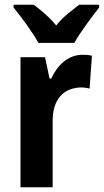

<svg xmlns="http://www.w3.org/2000/svg" viewBox="-20 -786 436 806"><path d="M141 -606H292C315 -648 365 -715 396 -754V-766H312C284 -743 246 -718 216 -679C186 -716 148 -746 122 -766H37V-754C69 -716 120 -646 141 -606ZM326 -556C264 -556 219 -509 195 -456H188L169 -546H66V0H201V-279C201 -369 247 -419 324 -419C330 -419 348 -417 356 -414L366 -552C351 -556 336 -556 326 -556Z"/></svg>

Font: Noto Sans Gujarati UI Condensed
Style: Bold
Weight: 700
Width: 3
Designer: Jelle Bosma - Monotype Design Team, Universal Thirst
Foundry: Monotype Imaging Inc.
Version: Version 2.106